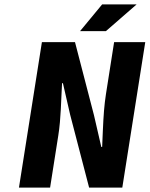

<svg xmlns="http://www.w3.org/2000/svg" viewBox="-20 -850 678 870"><path d="M342.8 -709 442.9 -830.1H599.1L460 -709ZM65.9 0 169.9 -659.2H319.8L405.8 -328.1L439 -184.1H442.9Q443.4 -194.8 445.8 -252.7Q448.2 -310.5 451.4 -349.4Q454.6 -388.2 460 -422.9L497.1 -659.2H638.2L534.2 0H383.8L297.9 -330.1L265.1 -473.1H261.2Q260.3 -456.1 258.5 -418Q256.8 -379.9 255.6 -355.2Q254.4 -330.6 251.5 -296.6Q248.5 -262.7 244.1 -235.8L207 0Z"/></svg>

Font: Office Code Pro Bold Italic
Style: Regular
Weight: 700
Italic angle: -9°
Designer: Nathan Rutzky & Paul D. Hunt
Foundry: Adobe Systems Incorporated
Version: Version 1.004;PS 001.004;hotconv 1.0.70;makeotf.lib2.5.58329